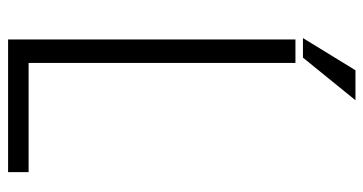

<svg xmlns="http://www.w3.org/2000/svg" viewBox="-232 -667 899 475"><g transform="rotate(90 217.5 -429.5)"><path d="M135.7 -50.8H405.8V0H77.6V-710.9H135.7ZM153.8 -859.4H228L122.6 -729.5H74.2Z"/></g></svg>

Font: RobotoCondensed-Light
Style: Light
Weight: 300
Designer: Google
Version: Version 1.200311; 2013